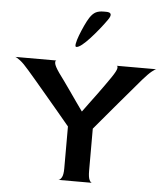

<svg xmlns="http://www.w3.org/2000/svg" viewBox="-58 -918 838 970"><g transform="rotate(5 361.0 -433.5)"><path d="M274 0Q282 0 290.5 -13.5Q299 -27 299 -60V-273Q271 -307 238 -346Q205 -385 173 -423Q141 -461 115 -491.5Q89 -522 75 -538Q47 -571 28.5 -585Q10 -599 3 -600H212Q205 -599 207 -585Q209 -571 232 -538Q243 -523 259 -501Q275 -479 293 -453Q311 -427 329 -401.5Q347 -376 362 -355H363Q378 -376 396 -400Q414 -424 432 -448.5Q450 -473 467 -497Q484 -521 497 -540Q520 -574 522 -587Q524 -600 517 -600H719Q714 -600 697 -586.5Q680 -573 652 -541Q628 -513 600.5 -480.5Q573 -448 543 -413Q513 -378 483.5 -342.5Q454 -307 425 -273V-60Q425 -27 431.5 -13.5Q438 0 445 0ZM306 -677Q299 -677 302 -694Q305 -711 314.5 -736Q324 -761 336 -787Q348 -813 359 -830Q373 -851 388.5 -859Q404 -867 428 -867H441Q482 -867 453 -827Q437 -804 416 -778Q395 -752 374 -729Q353 -706 335 -691.5Q317 -677 306 -677Z"/></g></svg>

Font: Red Rose Medium
Style: Regular
Weight: 500
Designer: Jaikishan Patel
Version: Version 2.000